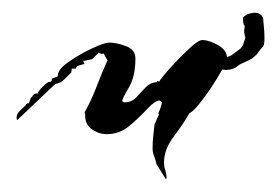

<svg xmlns="http://www.w3.org/2000/svg" viewBox="-20 -223 436 302"><path d="M241 59 226 35Q225 29 222.5 23Q220 17 220 10Q220 0 221 -8.5Q222 -17 223 -27L230 -43L229 -45Q231 -49 232.5 -53.5Q234 -58 235 -62L231 -65Q224 -65 211.5 -51.5Q199 -38 183.5 -25Q168 -12 148 -12Q135 -12 124 -20Q113 -28 114 -44L113 -46Q124 -66 132 -87Q140 -108 149 -128L143 -139L140 -138L135 -140L125 -130L111 -127L113 -122H111L101 -119L99 -115H93L92 -109Q87 -104 81 -98Q75 -92 67 -91L7 -34L6 -37Q6 -44 11 -48.5Q16 -53 20 -57L21 -59L24 -61L25 -60L28 -67H27Q29 -69 31.5 -72.5Q34 -76 38 -76H40Q40 -76 40 -78Q46 -87 56 -94H59L62 -97L61 -99L71 -103Q70 -113 87 -125Q104 -137 124 -146.5Q144 -156 152 -156Q163 -156 178 -150.5Q193 -145 193 -131Q193 -103 183 -86Q173 -69 172 -64L175 -62Q187 -62 194 -69.5Q201 -77 208.5 -85Q216 -93 227 -94Q226 -95 228 -95.5Q230 -96 230 -94Q234 -101 248 -116.5Q262 -132 277 -146Q292 -160 298 -160Q309 -160 323 -152Q337 -144 337 -132Q337 -127 329.5 -113.5Q322 -100 312 -85Q302 -70 292.5 -58.5Q283 -47 278 -45Q269 -29 253.5 -8.5Q238 12 238 32Q238 39 240 45Q242 51 242 57ZM326 -115 310 -122Q306 -123 299 -127.5Q292 -132 296 -136Q297 -136 297 -136.5Q297 -137 298 -137Q303 -139 309 -136H312Q314 -136 317 -136Q320 -136 321 -135Q329 -133 332 -133Q340 -133 345.5 -137Q351 -141 356 -145Q361 -148 363 -154.5Q365 -161 366 -164Q365 -167 364.5 -169.5Q364 -172 364 -173Q364 -176 364.5 -178.5Q365 -181 365 -182Q363 -184 362.5 -189Q362 -194 362 -195Q366 -200 372 -201.5Q378 -203 380 -203Q391 -203 394 -194Q394 -191 395 -181.5Q396 -172 396 -163Q396 -151 393 -149Q389 -145 386.5 -141Q384 -137 379 -133Q376 -130 366.5 -126Q357 -122 355 -120Q347 -113 335 -113Q332 -113 326 -115Z"/></svg>

Font: Kolker Brush
Style: Regular
Weight: 400
Designer: Robert E. Leuschke
Foundry: Robert E. Leuschke
Version: Version 1.010; ttfautohint (v1.8.3)